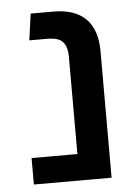

<svg xmlns="http://www.w3.org/2000/svg" viewBox="-47 -634 481 672"><g transform="rotate(-5 193.5 -298.5)"><path d="M206 0V-434Q206 -460 198.5 -475.5Q191 -491 176 -497.5Q161 -504 137 -504H73L86 -597H166Q241 -597 279.5 -558.5Q318 -520 318 -445V0ZM45 0V-93H259V0Z"/></g></svg>

Font: Noto Sans Hebrew Thin Medium
Style: Regular
Weight: 500
Version: Version 3.001